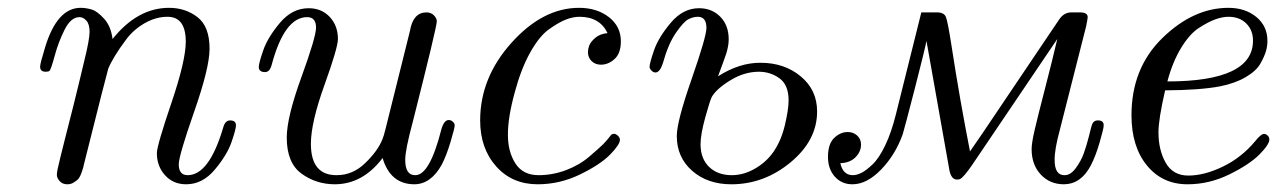

<svg xmlns="http://www.w3.org/2000/svg" viewBox="-20 -462 3279 493"><path d="M83 -291Q83 -298.8 96.2 -341.8Q127 -441.9 187 -441.9Q201.2 -441.9 215.6 -437.5Q230 -433.1 247.6 -413.6Q265.1 -394 269 -361.8Q333 -441.9 414.1 -441.9Q456.1 -441.9 487.1 -418Q518.1 -394 518.1 -336.9Q518.1 -288.1 478.5 -175Q439 -62 439 -40Q439 -12.2 461.9 -12.2Q517.1 -12.2 553.2 -134.8Q558.1 -152.8 570.8 -152.8Q585.9 -152.8 585.9 -140.1Q585.9 -130.4 574.5 -97.2Q563 -64 531.5 -26.4Q500 11.2 458 11.2Q424.8 11.2 403.8 -12Q382.8 -35.2 382.8 -68.8Q382.8 -87.9 419.9 -197Q457 -306.2 457 -355Q457 -418.9 410.2 -418.9Q380.4 -418.9 351.8 -402.6Q323.2 -386.2 304.7 -361.6Q286.1 -336.9 274.7 -317.9Q263.2 -298.8 257.8 -285.2Q253.9 -272.9 194.8 -37.1L193.8 -32.2Q191.9 -26.4 190.4 -21.7Q189 -17.1 186 -10.5Q183.1 -3.9 178.5 0Q173.8 3.9 167.5 7.6Q161.1 11.2 152.8 11.2Q140.6 11.2 133.3 3.2Q126 -4.9 126 -13.2Q126 -18.1 127.9 -27.6Q129.9 -37.1 135.5 -60.1Q141.1 -83 147.9 -109.6Q154.8 -136.2 168.5 -190.7Q182.1 -245.1 195.8 -303.2Q210 -360.4 210 -380.1Q210 -399.9 201.9 -408.9Q193.8 -418 184.1 -418Q162.1 -418 146 -386Q129.9 -354 120.4 -318.6Q110.8 -283.2 106.9 -279.8Q104 -277.8 97.2 -277.8Q83 -277.8 83 -291Z M644.5 -290Q644.5 -299.8 656 -333Q667.5 -366.2 699 -403.6Q730.5 -440.9 772.5 -440.9Q805.7 -440.9 826.7 -418.5Q847.7 -396 847.7 -361.8Q847.7 -339.8 813 -243.4Q778.3 -147 778.3 -92.8Q778.3 -11.7 844.7 -12.2Q885.7 -12.2 917.7 -43.2Q949.7 -74.2 961.4 -103Q965.3 -111.8 969.7 -129.9L1032.7 -382.8Q1040.5 -429.7 1074.7 -430.2Q1086.9 -430.2 1094.2 -422.6Q1101.6 -415 1101.6 -407.2Q1101.6 -393.1 1039.6 -147.9Q1020.5 -77.1 1020.5 -51.8Q1020.5 -11.7 1046.4 -12.2Q1083.5 -12.2 1113.3 -129.9Q1120.1 -153.8 1132.3 -153.8Q1138.2 -153.8 1142.8 -149.4Q1147.5 -145 1147.5 -140.1Q1147.5 -133.3 1137 -98.1Q1126.5 -63 1114.7 -40Q1086.9 10.7 1044.4 11.2Q982.4 11.2 962.4 -56.2Q911.6 10.7 840.3 11.2Q791.5 11.2 753.9 -16.4Q716.3 -43.9 716.3 -108.9Q716.3 -160.6 753.9 -263.9Q791.5 -367.2 791.5 -391.1Q791.5 -418 768.6 -418Q710.4 -418 677.7 -295.9Q672.9 -276.9 660.6 -276.9Q644.5 -276.9 644.5 -290Z M1212.9 -152.8Q1212.9 -262.7 1293.5 -352.3Q1374 -441.9 1466.8 -441.9Q1512.7 -441.9 1543.5 -418Q1574.2 -394 1574.2 -356Q1574.2 -325.2 1558.1 -310.5Q1542 -295.9 1522.9 -295.9Q1508.8 -295.9 1499.3 -304.9Q1489.7 -314 1489.7 -328.1Q1489.7 -335.9 1492.9 -345Q1496.1 -354 1508.1 -364.5Q1520 -375 1540 -377Q1520 -418.9 1467.8 -418.9Q1451.7 -418.9 1433.3 -411.9Q1415 -404.8 1389.9 -387Q1364.7 -369.1 1341.3 -327.1Q1317.9 -285.2 1301.8 -225.1Q1283.7 -159.2 1284.2 -115.2Q1284.2 -72.3 1303.5 -42.2Q1322.8 -12.2 1362.8 -12.2Q1398.9 -12.2 1433.3 -25.1Q1467.8 -38.1 1493.4 -60.1Q1519 -82 1529.1 -92Q1539.1 -102.1 1548.8 -115.2L1549.8 -116.2Q1556.6 -121.1 1564.2 -115.5Q1571.8 -109.9 1571.8 -103Q1571.8 -90.8 1546.4 -64.9Q1521 -39.1 1469 -13.9Q1417 11.2 1360.8 11.2Q1294.9 11.2 1253.9 -34.9Q1212.9 -81.1 1212.9 -152.8Z M1647.9 -290Q1647.9 -299.8 1659.4 -333Q1670.9 -366.2 1702.4 -403.6Q1733.9 -440.9 1774.9 -440.9Q1808.1 -440.9 1829.6 -418.9Q1851.1 -397 1851.1 -360.8Q1851.1 -351.1 1849.1 -341.6Q1847.2 -332 1845 -325Q1842.8 -317.9 1835.9 -299.3Q1829.1 -280.8 1823.7 -266.1Q1878.9 -301.3 1933.1 -300.8Q1994.1 -300.8 2036.1 -265.9Q2078.1 -231 2078.1 -175.8Q2078.1 -101.6 2010 -45.2Q1941.9 11.2 1857.9 11.2Q1796.9 11.2 1757.3 -23.4Q1717.8 -58.1 1717.8 -112.8Q1717.8 -149.9 1755.9 -259Q1793.9 -368.2 1793.9 -390.1Q1793.9 -418.9 1772 -418.9Q1759.8 -418.9 1747.3 -412.4Q1734.9 -405.8 1715.3 -377.4Q1695.8 -349.1 1682.1 -299.8Q1674.3 -275.9 1663.1 -275.9Q1657.2 -275.9 1652.6 -281Q1647.9 -286.1 1647.9 -290ZM1778.8 -91.8Q1778.8 -54.7 1800.8 -33.4Q1822.8 -12.2 1858.9 -12.2Q1889.6 -12.2 1918.7 -29.1Q1947.8 -45.9 1965.8 -71.8Q1985.8 -100.6 1995.4 -140.9Q2004.9 -181.2 2004.9 -204.1Q2004.9 -244.1 1981.4 -261Q1958 -277.8 1928.7 -277.8Q1891.6 -277.8 1856.2 -256.3Q1820.8 -234.9 1808.1 -213.9Q1803.2 -205.1 1791 -160.9Q1778.8 -116.7 1778.8 -91.8Z M2106 -59.1Q2106 -92.3 2121.8 -107.7Q2137.7 -123 2156.7 -123Q2170.9 -123 2180.9 -114Q2190.9 -105 2190.9 -90.8Q2190.9 -72.8 2176.8 -58.3Q2162.6 -43.9 2137.7 -43Q2144.5 -12.2 2169.9 -12.2Q2179.7 -12.2 2191.7 -18.1Q2203.6 -23.9 2220.2 -39.6Q2236.8 -55.2 2252.9 -88.6Q2269 -122.1 2280.8 -169.9L2345.7 -430.2H2385.7Q2403.8 -430.2 2408.7 -418.7Q2413.6 -407.2 2423.8 -340.8Q2444.8 -204.6 2470.7 -73.2L2501 -117.2L2699.7 -412.1Q2711.9 -430.2 2731 -430.2H2752.9Q2772.9 -430.2 2772.9 -418Q2772.9 -415 2769 -395L2701.7 -129.9Q2687.5 -78.1 2688 -50.8Q2688 -11.7 2713.9 -12.2Q2729 -12.2 2742.4 -30.5Q2755.9 -48.8 2762.9 -68.4Q2770 -87.9 2776.4 -113.5Q2782.7 -139.2 2783.7 -141.1Q2787.6 -153.3 2799.8 -152.8Q2814 -152.8 2814 -140.1Q2814 -132.3 2803.5 -96.2Q2793 -60.1 2780.8 -37.1Q2755.9 10.7 2711.9 11.2Q2675.8 11.2 2652.3 -13.9Q2628.9 -39.1 2628.9 -79.1Q2628.9 -95.2 2637 -129.6Q2645 -164.1 2663.3 -234.6Q2681.6 -305.2 2694.8 -361.8L2476.6 -39.1Q2454.6 -6.8 2444.8 -2Q2440.9 -1 2437 -1Q2422.9 -1 2418 -23.9L2358.9 -356.9Q2355 -335.9 2328.9 -234.4Q2302.7 -132.8 2297.9 -117.2Q2278.8 -64 2242.2 -26.4Q2205.6 11.2 2168.9 11.2Q2141.1 11.2 2123.5 -8.5Q2106 -28.3 2106 -59.1Z M2885.3 -166Q2885.3 -287.1 2964.8 -364.5Q3044.4 -441.9 3134.3 -441.9Q3177.2 -441.9 3205.8 -418.5Q3234.4 -395 3234.4 -356.9Q3234.4 -343.8 3230.5 -330.3Q3226.6 -316.9 3216.1 -298.3Q3205.6 -279.8 3178.5 -263.9Q3151.4 -248 3112.3 -240.2Q3060.5 -230.5 2971.7 -230Q2954.6 -155.8 2954.6 -122.1Q2954.6 -77.1 2973.1 -44.2Q2991.7 -11.2 3031.2 -11.2Q3072.3 -11.2 3119.9 -34.2Q3167.5 -57.1 3202.6 -99.1Q3217.8 -118.2 3225.6 -118.2Q3230.5 -118.2 3234.9 -114Q3239.3 -109.9 3239.3 -104Q3239.3 -90.8 3213.4 -64.9Q3187.5 -39.1 3136 -13.9Q3084.5 11.2 3029.3 11.2Q2964.4 11.2 2924.8 -37.4Q2885.3 -85.9 2885.3 -166ZM2977.5 -252.9Q3197.8 -252.9 3197.3 -357.9Q3197.3 -384.8 3179.9 -401.9Q3162.6 -418.9 3134.3 -418.9Q3119.1 -418.9 3100.8 -412.4Q3082.5 -405.8 3058.6 -390.4Q3034.7 -375 3012.7 -338.9Q2990.7 -302.7 2977.5 -252.9Z"/></svg>

Font: CMU Classical Serif
Style: Italic
Weight: 500
Italic angle: -14.04°
Version: Version 0.7.0